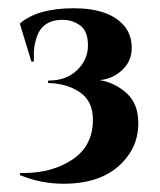

<svg xmlns="http://www.w3.org/2000/svg" viewBox="-20 -733 388 465"><path d="M282 -669Q299 -648 299 -616.5Q299 -585 276 -563.5Q253 -542 222 -539Q260 -532 287.5 -506.5Q315 -481 315 -434.5Q315 -388 288 -353Q239 -288 134 -288Q79 -288 28 -309L29 -314Q33 -314 37 -314Q107 -314 156 -347Q205 -380 205 -443Q205 -488 173.5 -509.5Q142 -531 96 -532L97 -538Q99 -538 100 -538Q140 -538 166.5 -563Q193 -588 193 -623Q193 -658 174 -671.5Q155 -685 132 -685Q81 -685 68 -640Q62 -621 62 -604.5Q62 -588 62 -584H56L28 -676Q71 -713 158.5 -713Q246 -713 282 -669Z"/></svg>

Font: Cinzel Decorative
Style: Bold
Weight: 700
Version: Version 1.002;PS 001.002;hotconv 1.0.56;makeotf.lib2.0.21325